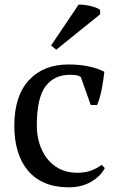

<svg xmlns="http://www.w3.org/2000/svg" viewBox="-20 -787 506 819"><path d="M41 0ZM427 -70Q409 -35 368.5 -11.5Q328 12 274 12Q215 12 171.5 -6.5Q128 -25 99 -59.5Q70 -94 55.5 -142.5Q41 -191 41 -250Q41 -377 103 -444.5Q165 -512 272 -512Q321 -512 359.5 -503.5Q398 -495 425 -481Q422 -448 414 -407Q406 -366 394 -339H367L325 -458Q318 -463 309 -465.5Q300 -468 279 -468Q211 -468 174 -418.5Q137 -369 137 -251Q137 -213 147.5 -177Q158 -141 179.5 -112.5Q201 -84 233.5 -67Q266 -50 309 -50Q344 -50 370 -60Q396 -70 414 -84ZM315 -767Q323 -768 336 -766.5Q349 -765 363 -762Q377 -759 389 -754.5Q401 -750 407 -745V-726L220 -575L198 -593Z"/></svg>

Font: PT Serif
Style: Regular
Weight: 400
Designer: A.Korolkova, O.Umpeleva, V.Yefimov
Foundry: ParaType Ltd
Version: Version 1.000W OFL; ttfautohint (v1.6)